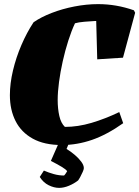

<svg xmlns="http://www.w3.org/2000/svg" viewBox="-20 -692 676 932"><path d="M280 12Q195 12 139 -19Q83 -50 55.5 -104.5Q28 -159 28 -230Q28 -287 43 -350Q58 -413 84 -473.5Q110 -534 143 -584Q179 -609 230.5 -629Q282 -649 341 -660.5Q400 -672 456 -672Q545 -672 630 -642L636 -630L577 -412L452 -404L447 -590H441Q419 -589 390 -586.5Q361 -584 344 -579Q327 -543 311.5 -494.5Q296 -446 284.5 -394.5Q273 -343 266.5 -294Q260 -245 260 -207Q260 -164 268 -129Q276 -94 295 -76Q358 -76 424 -95.5Q490 -115 559 -148L578 -94Q499 -38 426.5 -13Q354 12 280 12ZM267 220Q242 220 216 207Q190 194 173 167L193 136Q216 146 241 153Q266 160 291 160Q296 155 299.5 149.5Q303 144 306 139Q300 130 279 117.5Q258 105 227 89L281 -34H330L303 31Q323 43 342.5 59.5Q362 76 374.5 93Q387 110 387 124Q387 130 381.5 142.5Q376 155 369.5 167Q363 179 359 184Q340 199 315 209.5Q290 220 267 220Z"/></svg>

Font: Labrada Black
Style: Italic
Weight: 900
Italic angle: -7°
Designer: Mercedes Jáuregui
Foundry: Omnibus-Type Team
Version: Version 1.000; ttfautohint (v1.8.4.7-5d5b)